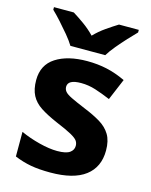

<svg xmlns="http://www.w3.org/2000/svg" viewBox="-116 -842 730 927"><g transform="rotate(15 248.5 -378.0)"><path d="M459 -162Q459 -79 400.5 -34.5Q342 10 226 10Q169 10 128 2.5Q87 -5 46 -22V-145Q90 -125 141 -112Q192 -99 231 -99Q275 -99 293.5 -112Q312 -125 312 -146Q312 -160 304.5 -171Q297 -182 272 -196Q247 -210 194 -232Q143 -254 110 -275.5Q77 -297 61 -327.5Q45 -358 45 -404Q45 -480 104 -518Q163 -556 261 -556Q312 -556 358 -546Q404 -536 453 -513L408 -406Q368 -423 332 -434.5Q296 -446 259 -446Q193 -446 193 -410Q193 -397 201.5 -386.5Q210 -376 234.5 -364Q259 -352 307 -332Q354 -313 388 -292.5Q422 -272 440.5 -241.5Q459 -211 459 -162ZM162 -606Q148 -629 125.5 -656Q103 -683 79.5 -709Q56 -735 37 -753V-766H136Q162 -750 192 -728.5Q222 -707 248 -680Q274 -707 305 -728.5Q336 -750 362 -766H461V-753Q443 -735 419 -709Q395 -683 372.5 -656Q350 -629 336 -606Z"/></g></svg>

Font: Noto Sans Bengali
Style: Bold
Weight: 700
Designer: Jelle Bosma - Monotype Design Team
Foundry: Monotype Imaging Inc.
Version: Version 2.003; ttfautohint (v1.8.4.7-5d5b)